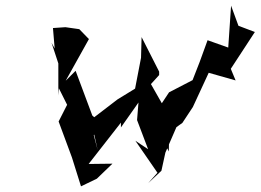

<svg xmlns="http://www.w3.org/2000/svg" viewBox="-20 -644 920 678"><path d="M311 -167 348 -199 306 -236 247 -394 212 -359 294 -506 260 -541 211 -548 167 -545 173 -473 162 -493 186 -420V-307L188 -332L217 -274L187 -215L234 -88L266 14L322 -13L377 -66L293 -65L407 -211V-194L469 -282L464 -220L503 -117L458 -147L536 -34L503 3L550 -41L564 -105L603 -195L624 -210L661 -266L717 -387L812 -360L795 -401L880 -531L822 -553L796 -624L786 -476L713 -502L685 -425L660 -361L577 -318L518 -229L576 -109L579 -231L513 -347L542 -379V-391L480 -513L478 -440L457 -331L395 -293L301 -221L325 -114Z"/></svg>

Font: Charger Distortion
Style: 2It
Weight: 400
Designer: Jasper
Foundry: Cannot Into Space Fonts
Version: Version 0.98